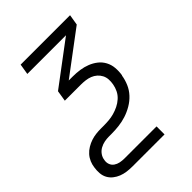

<svg xmlns="http://www.w3.org/2000/svg" viewBox="-220 -620 934 934"><g transform="rotate(-45 247.0 -152.5)"><path d="M131 215Q111 215 92.5 212.5Q74 210 57.5 203.5Q41 197 27 186Q13 175 4.5 159.5Q-4 144 -5.5 125Q-7 106 -4 87Q-2 70 5 53.5Q12 37 24 23.5Q36 10 52 0.5Q68 -9 84.5 -14.5Q101 -20 118 -22Q135 -24 152 -24H170Q188 -24 206.5 -25.5Q225 -27 243 -32Q261 -37 278.5 -45.5Q296 -54 311 -67.5Q326 -81 334.5 -98.5Q343 -116 346 -134Q346 -134 346 -134Q346 -134 346 -134Q349 -150 348 -166Q347 -182 340 -195.5Q333 -209 321.5 -219Q310 -229 296 -234.5Q282 -240 266 -242Q250 -244 234 -244H124L133 -300L353 -465H87L96 -520H436L427 -465L207 -300H234Q259 -300 283 -296.5Q307 -293 328.5 -284.5Q350 -276 368 -262Q386 -248 397 -227.5Q408 -207 410 -183Q412 -159 408 -134H377H408Q408 -134 407.5 -134Q407 -134 407 -134Q403 -108 392.5 -83.5Q382 -59 363.5 -39Q345 -19 321 -5Q297 9 272 17Q247 25 221 28Q195 31 170 31H152Q137 31 121.5 34Q106 37 91.5 45Q77 53 67.5 66.5Q58 80 56 96Q53 111 58 124.5Q63 138 74.5 146Q86 154 100.5 157Q115 160 131 160H351V215Z"/></g></svg>

Font: Iosevka SS04 Light Oblique
Style: Regular
Weight: 300
Italic angle: -9°
Monospace: yes
Designer: Belleve Invis
Foundry: Belleve Invis
Version: Version 19.0.0; ttfautohint (v1.8.4)